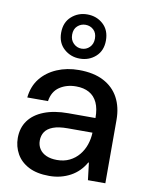

<svg xmlns="http://www.w3.org/2000/svg" viewBox="-88 -838 698 912"><g transform="rotate(10 261.5 -381.5)"><path d="M213 12Q153 12 113.5 -8.5Q74 -29 54.5 -64Q35 -99 35 -140Q35 -189 60.5 -224Q86 -259 134.5 -278Q183 -297 251 -297H382Q382 -342 368.5 -371Q355 -400 329 -414.5Q303 -429 266 -429Q220 -429 186.5 -406.5Q153 -384 146 -337H46Q52 -392 82 -429.5Q112 -467 160 -487.5Q208 -508 266 -508Q337 -508 385 -483Q433 -458 457.5 -412.5Q482 -367 482 -305V0H398L388 -83H385Q372 -60 354.5 -42.5Q337 -25 315 -13Q293 -1 267.5 5.5Q242 12 213 12ZM236 -69Q270 -69 296.5 -82Q323 -95 341.5 -117.5Q360 -140 369.5 -168Q379 -196 380 -226H261Q217 -226 190.5 -216Q164 -206 152 -188Q140 -170 140 -146Q140 -123 151.5 -105.5Q163 -88 184.5 -78.5Q206 -69 236 -69ZM259 -562Q215 -562 183 -590.5Q151 -619 151 -668Q151 -718 183 -746.5Q215 -775 259 -775Q304 -775 335.5 -746.5Q367 -718 367 -668Q367 -619 335.5 -590.5Q304 -562 259 -562ZM259 -610Q282 -610 298 -626Q314 -642 314 -668Q314 -695 298 -710Q282 -725 259 -725Q237 -725 220.5 -710Q204 -695 204 -668Q204 -642 220.5 -626Q237 -610 259 -610Z"/></g></svg>

Font: DM Sans 36pt Medium
Style: Regular
Weight: 500
Designer: Colophon Foundry, Jonny Pinhorn
Foundry: Colophon Foundry
Version: Version 4.004;gftools[0.9.30]